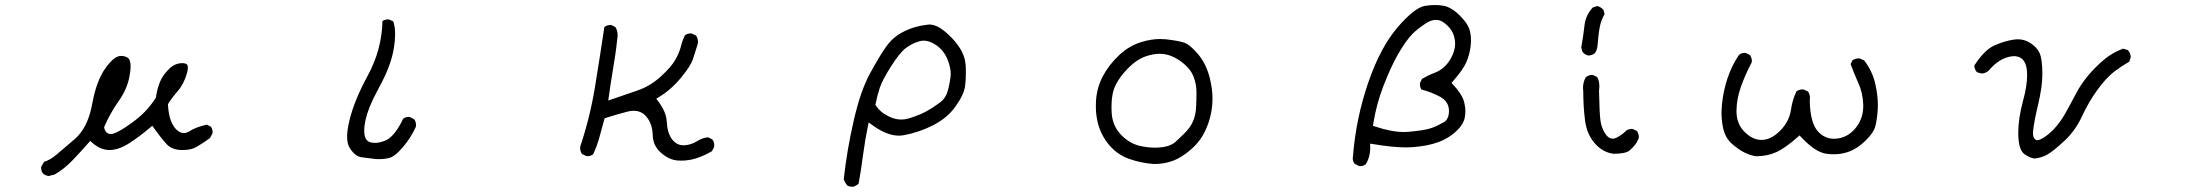

<svg xmlns="http://www.w3.org/2000/svg" viewBox="-20 -608 8540 750"><path d="M338.4 -52.2Q371.6 -22 407.7 -22Q443.8 -22 485.6 -49.1Q527.3 -76.2 567.9 -110.8L574.7 -116.7Q593.3 -90.8 605.5 -75.2Q623.5 -52.2 631.8 -43.9Q651.9 -23.4 687 -22Q690.9 -22 695.3 -22Q728 -22 749.5 -35.2Q774.9 -50.3 800.3 -68.8L810.1 -87.4Q810.5 -89.4 810.5 -90.8Q810.5 -104.5 803.2 -113.3L788.1 -121.1Q745.6 -111.8 721.7 -96.2Q710 -88.4 698.2 -88.4Q679.2 -88.4 663.1 -108.4Q639.2 -138.7 636.2 -198.7V-201.2Q650.4 -224.6 675.3 -253.4Q698.7 -280.3 710.9 -324.2Q713.9 -335.4 713.9 -344Q713.9 -352.5 710 -356.4Q704.6 -361.3 691.4 -361.3Q664.1 -361.3 641.6 -339.8Q615.2 -314.5 604.5 -287.1Q593.3 -258.8 588.9 -226.6Q556.2 -174.8 508.8 -138.7Q462.4 -103 432.6 -89.8Q421.4 -84.5 413.1 -84.5Q402.3 -84.5 395.5 -91.3Q389.6 -97.2 387.2 -108.9L386.7 -111.3Q409.7 -165 442.6 -211.7Q475.6 -258.3 484.9 -305.2Q490.2 -331.1 490.2 -347.2Q490.2 -371.6 481.4 -380.4Q472.7 -388.7 454.1 -389.6Q453.6 -389.6 452.6 -389.6Q426.3 -389.6 392.6 -342.8Q356.4 -292.5 340.3 -202.6Q323.2 -107.9 270.5 -63.5Q220.2 -21 198.7 -2.4Q177.2 16.1 151.9 24.4L141.1 43.5Q140.6 45.4 140.6 46.9Q140.6 61 148.4 70.3Q157.7 77.6 169.4 79.6L192.4 74.2Q229.5 53.2 262.5 19Q295.4 -15.1 332.5 -57.6Z M1335.9 -74.7Q1335.9 -43.9 1347.7 -27.3Q1369.1 3.9 1392.6 6.3Q1419.9 9.3 1447.3 13.2Q1454.1 13.7 1459.5 13.7Q1464.8 13.7 1469.5 13.4Q1474.1 13.2 1479.5 12.7Q1489.7 11.7 1499 9.3Q1522 4.4 1553.7 -33Q1585.4 -70.3 1604.5 -112.8Q1605 -116.7 1605 -120.1Q1605 -133.3 1597.2 -142.6L1580.6 -150.9Q1578.6 -151.4 1577.1 -151.4Q1563.5 -151.4 1554.7 -144Q1520.5 -72.3 1483.4 -58.1Q1461.4 -49.8 1444.3 -49.8Q1432.1 -49.8 1422.4 -53.7Q1402.8 -62.5 1402.8 -97.7Q1402.8 -136.7 1423.3 -188.5Q1437.5 -223.6 1461.4 -267.6Q1508.8 -353.5 1519 -423.3Q1523.4 -451.7 1523.4 -474.1Q1523.4 -504.4 1516.1 -524.4L1500.5 -531.7Q1498.5 -532.2 1496.1 -532.2Q1493.7 -532.2 1489.7 -531.7Q1481.4 -530.8 1474.1 -525.9Q1471.2 -413.1 1416.7 -313Q1362.3 -212.9 1344.2 -134.3Q1335.9 -99.1 1335.9 -74.7Z M2639.6 19.5Q2670.9 19.5 2698.7 10.7Q2731 0.5 2761.2 -17.6L2769.5 -33.7Q2770 -37.6 2770 -41Q2770 -54.2 2762.2 -63.5L2745.6 -71.8Q2723.6 -69.3 2704.6 -57.6Q2681.6 -42.5 2653.8 -40.5Q2651.4 -40.5 2649.4 -40.5Q2622.6 -40.5 2604.5 -64.9Q2586.4 -89.8 2584.5 -133.3Q2582.5 -171.9 2549.3 -214.8L2543.5 -222.2L2551.3 -227.1Q2600.1 -256.3 2638.7 -302.7Q2677.2 -348.6 2686.8 -377.2Q2696.3 -405.8 2705.6 -436.5Q2706.5 -440.9 2706.5 -444.8Q2706.5 -458 2698.7 -469.2L2682.1 -477.1Q2680.2 -477.5 2678.7 -477.5Q2665 -477.5 2655.8 -470.2Q2645.5 -450.2 2640.1 -427.7Q2633.8 -402.3 2617.7 -374Q2601.1 -345.2 2560.1 -308.1Q2519 -271 2468.3 -253.9L2356 -215.3Q2365.7 -285.6 2373 -328.1Q2385.3 -398.4 2391.1 -455.1V-455.6Q2392.6 -463.4 2392.6 -470.7Q2392.6 -488.3 2383.8 -502.4L2367.7 -510.3Q2366.2 -510.7 2363.8 -510.7Q2361.3 -510.7 2356.9 -509.8Q2348.6 -508.3 2340.8 -502.4Q2323.2 -384.8 2304 -267.3Q2284.7 -149.9 2246.6 -35.6Q2246.1 -33.2 2246.1 -31.2Q2246.1 -17.1 2253.4 -6.3L2270.5 1.5Q2272.9 2 2276.9 2Q2280.8 2 2286.4 0.2Q2292 -1.5 2296.9 -5.4Q2312 -37.1 2321.3 -71.3L2341.8 -146Q2389.2 -161.1 2430.7 -171.9Q2443.4 -175.3 2455.1 -175.3Q2481.9 -175.3 2500.5 -157.2Q2509.3 -147.9 2514.4 -138.9Q2519.5 -129.9 2522.9 -120.6Q2529.3 -101.6 2529.8 -78.6Q2530.8 -39.1 2562 -11.2Q2594.2 17.1 2628.4 19Q2634.3 19.5 2639.6 19.5Z M3310.5 121.6Q3311.5 121.6 3313 121.6Q3324.7 117.7 3334 109.4Q3343.8 55.2 3351.3 -2.9Q3358.9 -61 3370.6 -117.2L3373.5 -129.9L3383.8 -122.1Q3442.4 -78.1 3491.7 -78.1Q3501.5 -78.1 3511.2 -80.1Q3570.3 -90.8 3626.5 -119.6Q3681.6 -147.9 3713.9 -194.1Q3746.1 -240.2 3750 -272.9Q3752.9 -296.4 3752.9 -323.2Q3752.9 -346.2 3752 -354.5Q3751 -362.8 3750.2 -367.7Q3749.5 -372.6 3748.3 -377.4Q3747.1 -382.3 3745.4 -387Q3743.7 -391.6 3741.7 -396.2Q3739.7 -400.9 3737.8 -405.3Q3728.5 -423.8 3711.4 -444.8Q3692.4 -467.8 3667.5 -487.8Q3636.7 -512.2 3610.4 -512.2Q3607.4 -512.2 3604.5 -511.7Q3555.7 -506.3 3517.6 -488.3Q3484.4 -472.7 3462.9 -451.2Q3451.2 -439.5 3440.9 -424.8Q3418 -393.1 3379.9 -323.7Q3341.8 -254.9 3315.4 -139.2Q3288.6 -23.9 3275.9 91.8Q3280.3 106 3290.5 117.2Q3299.3 121.6 3310.5 121.6ZM3645.5 -203.1Q3645.5 -203.1 3645.5 -203.1ZM3500 -141.1Q3477.5 -141.1 3454.6 -151.9Q3418.9 -168.5 3401.4 -195.8L3399.4 -198.2Q3406.2 -233.4 3416.5 -264.6Q3427.2 -296.4 3460.9 -349.1Q3494.6 -402.3 3518.3 -420.2Q3542 -438 3569.8 -446.3Q3578.6 -449.2 3587.9 -449.2Q3609.9 -449.2 3633.3 -434.1Q3666 -413.6 3681.6 -375Q3693.8 -344.2 3693.8 -319.3Q3693.8 -305.7 3688.5 -279.8Q3686 -265.6 3681.6 -251.5Q3673.3 -221.2 3645.5 -203.1Q3622.6 -186 3596.7 -172.1Q3570.8 -158.2 3533.2 -146.5Q3516.6 -141.1 3500 -141.1Z M4492.7 -31.2Q4461.9 -31.2 4430.7 -38.6Q4391.1 -48.3 4359.1 -81.5Q4327.1 -114.7 4322.8 -162.6Q4321.8 -176.8 4321.8 -184.1Q4321.8 -205.6 4323.2 -220Q4324.7 -234.4 4327.6 -247.1Q4336.9 -286.1 4375 -329.1Q4413.1 -372.1 4452.1 -386.7Q4483.4 -397.9 4510.3 -397.9Q4534.7 -397.9 4557.6 -388.2Q4582 -377.9 4604.5 -358.9Q4630.9 -336.9 4641.6 -310.5Q4653.8 -279.8 4653.8 -246.6Q4653.8 -213.4 4651.9 -184.3Q4649.9 -155.3 4639.4 -132.3Q4628.9 -109.4 4608.4 -88.9Q4587.9 -68.4 4568.8 -51.3L4568.4 -50.8Q4544.9 -33.7 4506.3 -31.7Q4499.5 -31.2 4492.7 -31.2ZM4691.9 -106Q4716.3 -162.1 4716.3 -223.6Q4716.3 -261.7 4705.1 -305.7Q4690.9 -360.4 4658.7 -397.9Q4627 -435.1 4603 -442.4Q4577.6 -449.7 4533.2 -454.6Q4522.9 -455.6 4512.2 -455.6Q4478 -455.6 4439.9 -444.3Q4390.1 -429.2 4350.6 -391.6Q4310.5 -353.5 4287.1 -308.6Q4264.2 -264.2 4261.2 -213.4Q4260.7 -203.6 4260.7 -195.3Q4260.7 -187 4261 -179.4Q4261.2 -171.9 4262 -164.1Q4262.7 -156.2 4264.2 -148.9Q4273.4 -87.4 4314 -40Q4345.7 -3.4 4390.9 12.7Q4436 28.8 4487.8 32.7Q4528.8 32.7 4563.5 19.5Q4598.1 6.3 4635.7 -27.3Q4672.9 -60.5 4691.9 -106Z M5288.6 40.5Q5290.5 41 5294.4 41Q5298.3 41 5304.2 39.3Q5310.1 37.6 5314.9 33.7Q5332.5 5.4 5332.5 -30.3Q5332.5 -33.2 5332 -46.9L5342.3 -45.4Q5420.4 -32.2 5472.7 -32.2Q5486.3 -32.2 5498.5 -33.2Q5555.7 -37.6 5595.7 -51.8Q5641.1 -67.9 5673.3 -100.1Q5697.3 -124 5701.7 -148.9Q5704.1 -160.6 5704.1 -172.9Q5704.1 -190.9 5699.2 -210Q5690.9 -240.7 5655.3 -278.3L5649.9 -284.2L5654.8 -289.6Q5694.8 -335.4 5707.3 -363.8Q5719.7 -392.1 5724.1 -423.8Q5726.1 -437.5 5726.1 -452.9Q5726.1 -468.3 5722.2 -485.4Q5715.8 -514.2 5682.6 -547.1Q5649.4 -580.1 5618.7 -585.4Q5603.5 -588.4 5585.4 -588.4Q5567.4 -588.4 5545.9 -585Q5526.9 -582 5499.5 -561Q5472.7 -540 5439.5 -501.5Q5371.6 -422.4 5324.2 -283.9Q5276.9 -145.5 5265.1 1Q5264.2 5.9 5264.2 9.8Q5264.2 22.9 5272 32.2ZM5640.1 -174.3Q5640.1 -148.9 5627 -135.7Q5620.6 -129.9 5611.8 -126.5Q5587.9 -112.3 5562.7 -105.2Q5537.6 -98.1 5483.4 -93.3Q5474.1 -92.3 5464.4 -92.3Q5415 -92.3 5350.1 -114.3L5343.3 -116.2L5344.2 -123.5Q5356 -200.2 5384.8 -274.4Q5413.6 -348.1 5440.9 -396Q5473.6 -452.1 5498.5 -476.6Q5518.1 -496.1 5548.8 -516.1Q5569.8 -530.3 5588.9 -530.3Q5607.4 -530.3 5623 -517.6Q5652.8 -494.1 5660.2 -464.8Q5664.1 -451.7 5664.1 -438.5Q5664.1 -409.7 5647.9 -380.9Q5625 -338.9 5583 -323.2Q5558.6 -314 5534.7 -299.8L5526.9 -283.7Q5526.4 -281.7 5526.4 -279.3Q5526.4 -267.1 5533.2 -258.3Q5575.2 -246.6 5605.5 -230Q5640.1 -210.9 5640.1 -174.3ZM5533.2 -258.3Q5533.7 -257.3 5534.7 -256.3L5530.3 -258.8Q5531.7 -258.8 5533.2 -258.3ZM5526.9 -283.7 5525.9 -282.2 5526.9 -285.2Q5526.9 -284.7 5526.9 -283.7ZM5534.7 -299.8Q5533.7 -299.3 5532.7 -298.8L5535.6 -301.8ZM5611.8 -126.5H5612.8Q5612.3 -126.5 5611.8 -126.5Z M6186.5 -391.1Q6198.2 -392.1 6208.5 -398.9Q6218.8 -411.1 6220.2 -429.2Q6224.1 -478.5 6229.5 -504.6Q6234.9 -530.8 6248 -552.7L6243.7 -569.3Q6231.9 -582 6218.8 -584.5L6201.7 -578.6Q6173.8 -548.8 6169.4 -508.3Q6164.6 -464.8 6156.7 -422.4L6161.6 -405.3Q6172.9 -392.1 6186.5 -391.1ZM6163.6 -264.2Q6163.6 -258.3 6164.6 -251.5V-251Q6164.6 -192.9 6171.4 -138.7Q6178.7 -78.6 6216.3 -41Q6245.1 -12.2 6282.7 -7.3Q6328.1 -7.3 6343.8 -19Q6359.9 -31.7 6372.6 -50.3L6381.3 -67.9Q6381.8 -69.8 6381.8 -73.7Q6381.8 -77.6 6380.1 -83.7Q6378.4 -89.8 6374.5 -96.2L6357.9 -104Q6356 -104.5 6353.3 -104.5Q6350.6 -104.5 6346.7 -103.5Q6337.9 -102.5 6331.1 -96.7Q6318.4 -83 6296.9 -71.3Q6288.1 -66.4 6279.8 -66.4Q6263.2 -66.4 6251.5 -84.5Q6236.3 -107.4 6232.2 -134Q6228 -160.6 6226.1 -253.4Q6227.5 -263.2 6227.5 -270.3Q6227.5 -277.3 6226.6 -283.7Q6225.1 -296.4 6218.8 -307.1L6202.6 -314.9Q6201.2 -315.4 6197.3 -315.4Q6193.4 -315.4 6187 -313.2Q6180.7 -311 6174.3 -306.2Q6163.6 -286.6 6163.6 -264.2Z M6706.5 -201.2Q6705.1 -184.6 6704.8 -176.3Q6704.6 -168 6704.6 -160.2Q6704.6 -152.3 6706.1 -138.2Q6707.5 -124 6710.4 -109.9Q6718.8 -69.8 6745.1 -46.6Q6771.5 -23.4 6793.7 -12.5Q6815.9 -1.5 6839.4 2.4Q6882.3 2.4 6918 -13.4Q6953.6 -29.3 7003.4 -73.7L7009.3 -79.1Q7020 -67.9 7024.9 -63Q7075.2 -12.2 7115.2 -7.3Q7129.4 -5.4 7143.1 -5.4Q7171.9 -5.4 7196.8 -13.7Q7235.4 -26.4 7270 -61.5Q7297.9 -89.4 7304.7 -111.8Q7312 -137.2 7314.9 -180.2Q7315.4 -189 7315.4 -197.8Q7315.4 -233.9 7306.2 -276.4Q7295.4 -328.6 7262.2 -371.6L7245.6 -379.4Q7243.7 -379.9 7241.7 -379.9Q7227.1 -379.9 7216.3 -372.6L7209 -357.9Q7222.2 -320.8 7238.3 -285.6Q7256.3 -247.1 7258.3 -199.7Q7258.3 -196.3 7258.3 -192.9Q7258.3 -147.9 7231.9 -112.3Q7202.6 -73.2 7158.2 -66.9Q7151.4 -65.9 7144.5 -65.9Q7107.9 -65.9 7082 -93.8Q7051.3 -126.5 7049.3 -214.4Q7050.3 -220.2 7050.3 -224.6Q7050.3 -239.3 7042.5 -250.5L7025.9 -258.3Q7023.9 -258.8 7020 -258.8Q7016.1 -258.8 7010 -257.1Q7003.9 -255.4 6997.6 -251.5Q6981.4 -218.3 6976.1 -179.7Q6969.2 -133.3 6933.6 -97.2Q6903.3 -66.9 6870.6 -62Q6865.2 -61.5 6859.9 -61.5Q6829.1 -61.5 6799.3 -88.4Q6764.2 -120.1 6763.2 -169.9Q6763.2 -172.4 6763.2 -174.8Q6763.2 -219.7 6780.3 -268.6Q6797.9 -317.9 6822.8 -364.7Q6823.2 -366.7 6823.2 -370.6Q6823.2 -374.5 6821.5 -380.6Q6819.8 -386.7 6815.9 -393.1L6799.3 -400.9Q6797.4 -401.4 6795.4 -401.4Q6793.5 -401.4 6790.5 -401.1Q6787.6 -400.9 6784.2 -399.9Q6777.8 -397.9 6772.9 -393.6Q6743.7 -350.1 6727.5 -300.5Q6711.4 -251 6706.5 -201.2Z M7836.4 -387.7Q7841.8 -388.7 7848.1 -388.7Q7854.5 -388.7 7861.3 -386.7Q7872.6 -383.8 7880.9 -376Q7892.6 -363.8 7896.5 -340.8Q7898.4 -328.1 7898.4 -313.5Q7898.4 -272 7882.3 -213.4Q7863.8 -144.5 7863.8 -89.4Q7863.8 -22 7888.7 -5.4Q7912.1 10.3 7927.7 11.2Q7956.5 8.3 7979.7 -5.6Q8002.9 -19.5 8044.9 -58.6Q8086.9 -97.7 8113 -154.1Q8139.2 -210.4 8172.9 -256.8Q8207 -303.7 8237.3 -327.1Q8265.6 -348.6 8297.9 -367.7L8303.2 -384.3Q8302.7 -401.9 8291.5 -412.6L8273.4 -418Q8231.9 -402.8 8198.2 -374.5Q8126 -313 8088.4 -240.7Q8068.8 -203.1 8048.3 -166.5Q8027.3 -128.4 7999 -99.6Q7972.7 -73.7 7951.2 -64Q7944.8 -60.5 7938.7 -60.5Q7932.6 -60.5 7928.2 -65.4Q7921.4 -72.3 7921.4 -87.4Q7921.4 -91.8 7921.9 -97.2Q7925.3 -132.3 7941.7 -200.9Q7958 -269.5 7958 -318.8Q7958 -378.9 7945.8 -403.8Q7936 -423.3 7912.6 -439Q7889.2 -454.6 7861.8 -454.6Q7855.5 -454.6 7848.6 -453.6Q7812 -448.7 7771 -430.7Q7731.9 -413.6 7691.9 -351.6Q7693.4 -335.9 7702.6 -325.7L7720.7 -320.8Q7737.8 -321.8 7749 -333Q7789.6 -380.9 7836.4 -387.7Z"/></svg>

Font: NaikaiFont
Style: Light
Weight: 300
Version: Version 1.89